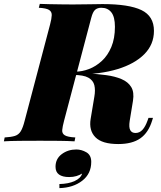

<svg xmlns="http://www.w3.org/2000/svg" viewBox="-68 -728 830 989"><path d="M311 -356Q323 -355 335 -354Q347 -353 358.5 -352Q370 -351 382 -350Q433 -347 478.5 -341Q524 -335 558 -320.5Q592 -306 608 -279.5Q624 -253 617 -209L600 -105Q595 -72 603 -57.5Q611 -43 630 -43Q651 -43 666 -59.5Q681 -76 692 -107L697 -121H720L716 -108Q697 -45 655 -15.5Q613 14 541 14Q458 14 423.5 -21Q389 -56 399 -116L418 -230Q424 -264 418 -289Q412 -314 387 -328Q362 -342 309 -342ZM291 -343 296 -359H321Q355 -359 390.5 -372.5Q426 -386 456.5 -414Q487 -442 505.5 -486Q524 -530 524 -590Q524 -641 505.5 -664.5Q487 -688 454 -688Q434 -688 422 -677.5Q410 -667 402 -636L262 -106Q254 -76 252.5 -58Q251 -40 266 -31Q281 -22 320 -20L316 0Q282 -2 236.5 -2.5Q191 -3 138 -3Q85 -3 33.5 -2.5Q-18 -2 -48 0L-44 -20Q-10 -22 9 -28Q28 -34 39 -52Q50 -70 59 -106L190 -602Q198 -632 198.5 -650Q199 -668 184.5 -677Q170 -686 132 -688L137 -708Q157 -707 187 -706.5Q217 -706 249.5 -705.5Q282 -705 307 -705Q360 -705 394.5 -706Q429 -707 460 -707Q596 -707 660.5 -676Q725 -645 725 -569Q725 -499 675.5 -449Q626 -399 537.5 -372Q449 -345 331 -345ZM325 42Q352 42 377 56.5Q402 71 402 106Q402 167 355.5 203Q309 239 238 241V220Q285 219 316.5 204.5Q348 190 355 166Q342 174 325.5 179Q309 184 288 184Q254 184 236 171Q218 158 218 131Q218 90 250 66Q282 42 325 42Z"/></svg>

Font: Playfair Display Black
Style: Italic
Weight: 900
Italic angle: -14°
Designer: Claus Eggers Sørensen
Foundry: Claus Eggers Sørensen
Version: Version 1.203